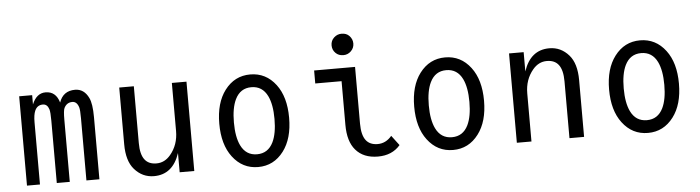

<svg xmlns="http://www.w3.org/2000/svg" viewBox="-47 -941 4195 1150"><g transform="rotate(-5 2051.0 -366.0)"><path d="M75.2 0V-537.1H153.3V-481.4Q180.2 -546.9 234.4 -546.9Q296.4 -546.9 316.4 -478.5Q339.8 -546.9 411.6 -546.9Q465.8 -546.9 493.2 -490.2Q510.7 -454.6 510.7 -373.5V0H432.6V-373.5Q432.6 -424.3 427.7 -439.9Q416.5 -475.6 389.2 -475.6Q355.5 -475.6 339.8 -443.8Q332.5 -429.2 332.5 -373.5V0H254.4V-373.5Q254.4 -426.3 249 -443.4Q238.8 -475.6 211.9 -475.6Q177.7 -475.6 163.6 -442.4Q153.3 -418.9 153.3 -373.5V0Z M1081.1 0H993.2V-115.7Q951.7 9.8 838.4 9.8Q769 9.8 721.2 -44.9Q676.8 -95.7 676.8 -195.8V-537.1H764.6V-195.8Q764.6 -127 789.6 -95.2Q813 -64.9 859.9 -64.9Q909.2 -64.9 944.3 -106.9Q993.2 -165 993.2 -248V-537.1H1081.1Z M1562 -129.9Q1586.9 -181.2 1586.9 -268.6Q1586.9 -356 1562 -407.2Q1531.2 -470.2 1464.8 -470.2Q1398.4 -470.2 1367.7 -407.2Q1342.8 -356 1342.8 -268.6Q1342.8 -181.2 1367.7 -129.9Q1398.4 -66.9 1464.8 -66.9Q1531.2 -66.9 1562 -129.9ZM1311.5 -68.4Q1254.9 -143.1 1254.9 -268.6Q1254.9 -394 1311.5 -468.8Q1370.6 -546.9 1464.8 -546.9Q1559.1 -546.9 1618.2 -468.8Q1674.8 -394 1674.8 -268.6Q1674.8 -143.1 1618.2 -68.4Q1559.1 9.8 1464.8 9.8Q1370.6 9.8 1311.5 -68.4Z M2031.2 -742.2Q2060.1 -742.2 2077.1 -724.6Q2096.7 -704.6 2096.7 -677.7Q2096.7 -650.9 2077.1 -631.8Q2058.1 -613.3 2031.2 -613.3Q2003.4 -613.3 1985.4 -630.9Q1965.8 -649.9 1965.8 -677.7Q1965.8 -705.6 1985.4 -723.9Q2004.9 -742.2 2031.2 -742.2ZM2319.3 -47.4Q2270.5 9.8 2185.1 9.8Q2098.1 9.8 2051.3 -44.9Q2006.8 -96.7 2006.8 -195.8V-459H1848.6V-537.1H2094.7V-195.8Q2094.7 -127.4 2119.6 -95.2Q2143.1 -64.9 2189.9 -64.9Q2239.3 -64.9 2274.4 -106.9Z M2733.9 -129.9Q2758.8 -181.2 2758.8 -268.6Q2758.8 -356 2733.9 -407.2Q2703.1 -470.2 2636.7 -470.2Q2570.3 -470.2 2539.6 -407.2Q2514.6 -356 2514.6 -268.6Q2514.6 -181.2 2539.6 -129.9Q2570.3 -66.9 2636.7 -66.9Q2703.1 -66.9 2733.9 -129.9ZM2483.4 -68.4Q2426.8 -143.1 2426.8 -268.6Q2426.8 -394 2483.4 -468.8Q2542.5 -546.9 2636.7 -546.9Q2731 -546.9 2790 -468.8Q2846.7 -394 2846.7 -268.6Q2846.7 -143.1 2790 -68.4Q2731 9.8 2636.7 9.8Q2542.5 9.8 2483.4 -68.4Z M3020.5 0V-537.1H3108.4V-421.4Q3149.9 -546.9 3263.2 -546.9Q3332.5 -546.9 3380.4 -492.2Q3424.8 -441.4 3424.8 -341.3V0H3336.9V-341.3Q3336.9 -410.2 3312 -441.9Q3288.6 -472.2 3241.7 -472.2Q3192.4 -472.2 3157.2 -430.2Q3108.4 -372.1 3108.4 -289.1V0Z M3905.8 -129.9Q3930.7 -181.2 3930.7 -268.6Q3930.7 -356 3905.8 -407.2Q3875 -470.2 3808.6 -470.2Q3742.2 -470.2 3711.4 -407.2Q3686.5 -356 3686.5 -268.6Q3686.5 -181.2 3711.4 -129.9Q3742.2 -66.9 3808.6 -66.9Q3875 -66.9 3905.8 -129.9ZM3655.3 -68.4Q3598.6 -143.1 3598.6 -268.6Q3598.6 -394 3655.3 -468.8Q3714.4 -546.9 3808.6 -546.9Q3902.8 -546.9 3961.9 -468.8Q4018.6 -394 4018.6 -268.6Q4018.6 -143.1 3961.9 -68.4Q3902.8 9.8 3808.6 9.8Q3714.4 9.8 3655.3 -68.4Z"/></g></svg>

Font: Consola Mono
Style: Book
Weight: 400
Monospace: yes
Version: Version 2.001